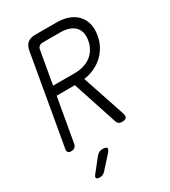

<svg xmlns="http://www.w3.org/2000/svg" viewBox="-230 -842 1059 1195"><g transform="rotate(-30 300.0 -245.0)"><path d="M159 -400H316Q347 -400 376 -408Q405 -416 428 -432.5Q451 -449 467 -474.5Q483 -500 489 -533Q495 -567 488 -592Q481 -617 464 -633Q447 -649 421 -657Q395 -665 363 -665H239Q222 -665 212 -657Q202 -649 200 -632ZM147 -335 92 -22Q89 -6 79.5 2Q70 10 54 10Q37 10 31 2Q25 -6 28 -22L140 -663Q146 -697 166 -713.5Q186 -730 220 -730H375Q420 -730 457 -717Q494 -704 518.5 -678.5Q543 -653 553 -616.5Q563 -580 555 -533Q548 -491 529 -457.5Q510 -424 482.5 -399.5Q455 -375 420.5 -359.5Q386 -344 348 -339L450 -34Q458 -11 450 -0.5Q442 10 421 10Q405 10 396.5 4.5Q388 -1 384 -12L278 -335ZM115 203 183 117Q193 106 203.5 100.5Q214 95 227 95Q254 95 258 105.5Q262 116 242 138L166 222Q158 231 148.5 235.5Q139 240 128 240Q105 240 102 230.5Q99 221 115 203Z"/></g></svg>

Font: Maple Mono NL ExtraLight
Style: Italic
Weight: 275
Italic angle: -10°
Monospace: yes
Designer: subframe7536
Version: Version 7.000